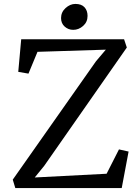

<svg xmlns="http://www.w3.org/2000/svg" viewBox="-20 -958 700 978"><path d="M45 0ZM626 -716 205 -113 157 -54 523 -73 586 -197 635 -186 600 0H58L45 -43L469 -646L519 -705L171 -694L125 -583L73 -592L88 -758H612ZM426 -877Q426 -846 403.5 -826Q381 -806 353 -806Q328 -806 309.5 -822.5Q291 -839 291 -866Q291 -896 314 -917Q337 -938 364 -938Q395 -938 410.5 -921Q426 -904 426 -877Z"/></svg>

Font: Martel DemiBold
Style: Regular
Weight: 600
Designer: Dan Reynolds
Foundry: Dan Reynolds
Version: Version 1.001; ttfautohint (v1.1) -l 5 -r 5 -G 72 -x 0 -D la